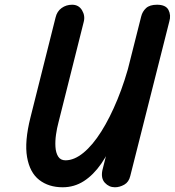

<svg xmlns="http://www.w3.org/2000/svg" viewBox="-20 -792 739 812"><path d="M245 0Q186 0 146 -31Q106 -62 94.5 -127.5Q83 -193 109 -296L215 -718Q221 -744 240.5 -758Q260 -772 285 -772Q313 -772 327 -748.5Q341 -725 334 -699L227 -273Q221 -251 217 -223.5Q213 -196 214.5 -171Q216 -146 226 -130Q236 -114 257 -114Q294 -114 333 -146Q372 -178 408.5 -236Q445 -294 477 -372Q509 -450 532 -541L550 -538L510 -359Q492 -279 466.5 -213Q441 -147 408 -99.5Q375 -52 334.5 -26Q294 0 245 0ZM466 0Q441 0 423.5 -19Q406 -38 413 -72L577 -722Q582 -743 597.5 -757.5Q613 -772 644 -772Q681 -772 692.5 -750Q704 -728 696 -701L531 -48Q525 -22 505.5 -11Q486 0 466 0Z"/></svg>

Font: Edu TAS Beginner
Style: Bold
Weight: 700
Version: Version 1.003